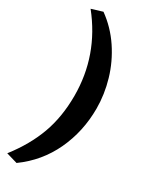

<svg xmlns="http://www.w3.org/2000/svg" viewBox="-228 -768 758 970"><g transform="rotate(30 151.0 -283.5)"><path d="M64.5 157.7 -0.5 138.7Q75.2 41.5 111.8 -58.8Q148.4 -159.2 148.4 -282.2Q148.4 -517.6 -1 -704.1L63 -723.6Q132.3 -673.8 180.7 -601.6Q229 -529.3 253.2 -446.8Q277.3 -364.3 277.3 -282.2Q277.3 -148.9 223.4 -33.4Q169.4 82 64.5 157.7Z"/></g></svg>

Font: Vesper Libre Heavy
Style: Regular
Weight: 900
Designer: Robert Keller & Kimya Gandhi
Foundry: Mota Italic
Version: Version 1.058